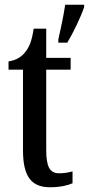

<svg xmlns="http://www.w3.org/2000/svg" viewBox="-20 -780 375 810"><path d="M226 -613V-600H264C289 -642 321 -708 335 -750V-760H255C248 -712 236 -657 226 -613ZM192 10C236 10 269 1 286 -7V-57C268 -52 251 -49 229 -49C190 -49 175 -77 175 -147V-486H278V-536H175V-659H122C114 -605 103 -581 87 -561C71 -540 49 -526 16 -521V-486H77V-146C77 -30 116 10 192 10Z"/></svg>

Font: Noto Serif Ethiopic ExtraCondensed Medium
Style: Regular
Weight: 500
Width: 2
Designer: Monotype Design Team
Foundry: Monotype Imaging Inc.
Version: Version 2.102